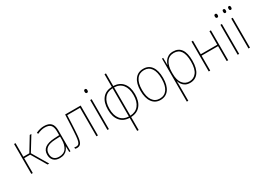

<svg xmlns="http://www.w3.org/2000/svg" viewBox="-7 -1728 4045 2936"><g transform="rotate(-30 2015.0 -260.0)"><path d="M83 0V-528H109V-288H214L360 -528H389L235 -277L399 0H370L215 -263H109V0Z M584 10Q513 10 476 -29Q439 -68 439 -131Q439 -209 494.5 -249Q550 -289 658 -295L748 -300V-363Q748 -444 716 -478Q684 -512 614 -512Q582 -512 551 -504Q520 -496 480 -478L471 -502Q544 -537 614 -537Q696 -537 735 -496.5Q774 -456 774 -370V0H753L750 -99H748Q737 -71 717 -46Q697 -21 664.5 -5.5Q632 10 584 10ZM584 -14Q671 -14 710 -71.5Q749 -129 749 -220V-275L660 -271Q561 -267 513.5 -232Q466 -197 466 -131Q466 -75 497 -44.5Q528 -14 584 -14Z M888 7Q871 7 855 2V-23Q863 -21 871 -19.5Q879 -18 888 -18Q913 -18 928 -30.5Q943 -43 951.5 -73.5Q960 -104 965 -159Q968 -199 970.5 -236.5Q973 -274 975 -315Q977 -356 979.5 -407.5Q982 -459 985 -528H1259V0H1233V-503H1008Q1005 -421 1002.5 -364Q1000 -307 997 -259.5Q994 -212 990 -159Q983 -69 961 -31Q939 7 888 7Z M1441 -647Q1416 -647 1416 -680Q1416 -712 1442 -712Q1466 -712 1466 -680Q1466 -647 1441 -647ZM1427 0V-528H1453V0Z M1814 240V10Q1707 7 1647.5 -65Q1588 -137 1588 -264Q1588 -391 1647 -462.5Q1706 -534 1814 -537V-760H1840V-537Q1948 -534 2007.5 -462Q2067 -390 2067 -264Q2067 -138 2007.5 -65.5Q1948 7 1840 10V240ZM1615 -264Q1615 -148 1667 -82.5Q1719 -17 1814 -14V-513Q1719 -510 1667 -445Q1615 -380 1615 -264ZM2040 -264Q2040 -380 1988 -445Q1936 -510 1840 -513V-14Q1935 -17 1987.5 -82.5Q2040 -148 2040 -264Z M2363 10Q2270 10 2217 -62.5Q2164 -135 2164 -265Q2164 -394 2217.5 -465.5Q2271 -537 2367 -537Q2461 -537 2512 -466Q2563 -395 2563 -264Q2563 -134 2510.5 -62Q2458 10 2363 10ZM2363 -14Q2447 -14 2492 -78.5Q2537 -143 2537 -264Q2537 -385 2493 -449Q2449 -513 2367 -513Q2282 -513 2236.5 -449Q2191 -385 2191 -265Q2191 -145 2236 -79.5Q2281 -14 2363 -14Z M2695 232V-528H2716L2718 -403H2720Q2730 -437 2751.5 -468Q2773 -499 2808 -518.5Q2843 -538 2893 -538Q3083 -538 3083 -269Q3083 -131 3030.5 -60.5Q2978 10 2886 10Q2838 10 2805 -7.5Q2772 -25 2751.5 -53Q2731 -81 2721 -113H2719Q2720 -88 2720.5 -60.5Q2721 -33 2721 -4V232ZM2886 -15Q2963 -15 3010 -76Q3057 -137 3057 -269Q3057 -513 2893 -513Q2809 -513 2765 -448Q2721 -383 2721 -275V-246Q2721 -132 2766.5 -73.5Q2812 -15 2886 -15Z M3216 0V-528H3242V-289H3533V-528H3559V0H3533V-264H3242V0Z M3741 -647Q3716 -647 3716 -680Q3716 -712 3742 -712Q3766 -712 3766 -680Q3766 -647 3741 -647ZM3727 0V-528H3753V0Z M3885 -647Q3862 -647 3862 -680Q3862 -712 3885 -712Q3909 -712 3909 -680Q3909 -647 3885 -647ZM3980 -647Q3957 -647 3957 -679Q3957 -712 3981 -712Q4004 -712 4004 -680Q4004 -647 3980 -647ZM3918 0V-528H3944V0Z"/></g></svg>

Font: Noto Sans SemiCondensed Thin
Style: Regular
Weight: 100
Width: 4
Designer: Monotype Design Team
Foundry: Monotype Imaging Inc.
Version: Version 2.013; ttfautohint (v1.8.4.7-5d5b)